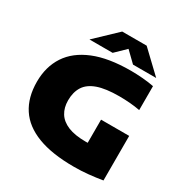

<svg xmlns="http://www.w3.org/2000/svg" viewBox="-211 -1124 1262 1306"><g transform="rotate(30 419.5 -470.5)"><path d="M548 10Q376 10 263.8 -33Q151.5 -76 96.8 -159.8Q42 -243.5 42 -366Q42 -483.5 98.5 -569.8Q155 -656 269.8 -703Q384.5 -750 560 -750Q601.5 -750 649.5 -746.2Q697.5 -742.5 741 -734V-546Q704.5 -553 662.8 -556.5Q621 -560 578 -560Q471.5 -560 408.2 -537.5Q345 -515 317 -470.8Q289 -426.5 289 -362Q289 -305 314.5 -263.8Q340 -222.5 394 -200.2Q448 -178 534 -178Q568.5 -178 607.2 -180.8Q646 -183.5 678 -188L549 -77V-360H770V-10Q715.5 -1 660.2 4.5Q605 10 548 10ZM208 -793 374 -951H566L732 -793H550L451 -889H489L390 -793Z"/></g></svg>

Font: Encode Sans SC Expanded Black
Style: Regular
Weight: 900
Width: 7
Designer: Multiple Designers
Foundry: Impallari Type
Version: Version 3.002